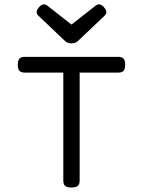

<svg xmlns="http://www.w3.org/2000/svg" viewBox="-20 -834 640 859"><path d="M540 -544.4Q540 -525.4 533 -517.3Q525.9 -509.3 509.3 -509.3H336.4V-26.9Q336.4 -9.8 328.4 -2.4Q320.3 4.9 300.3 4.9H299.3Q279.3 4.9 271.2 -2.4Q263.2 -9.8 263.2 -26.9V-509.3H90.3Q73.7 -509.3 66.7 -517.3Q59.6 -525.4 59.6 -544.4Q59.6 -563.5 66.7 -571.5Q73.7 -579.6 90.3 -579.6H509.3Q525.9 -579.6 533 -571.5Q540 -563.5 540 -544.4ZM271.5 -649.9 151.9 -763.7Q144 -771 144 -779.8Q144 -790 155.3 -802.7Q165.5 -814.5 176.8 -814.5Q184.6 -814.5 191.9 -808.6L299.8 -724.1L407.7 -808.6Q415 -814.5 422.9 -814.5Q434.1 -814.5 444.3 -802.7Q455.6 -790 455.6 -779.8Q455.6 -771 447.8 -763.7L328.1 -649.9Q317.4 -640.1 299.8 -640.1Q282.2 -640.1 271.5 -649.9Z"/></svg>

Font: Courier Prime Code
Style: Regular
Weight: 400
Designer: Alan Dague-Greene
Foundry: Quote-Unquote Apps
Version: Version 3.0318